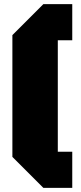

<svg xmlns="http://www.w3.org/2000/svg" viewBox="-20 -770 390 930"><path d="M40 -10V-600L190 -750H330V-575H260V-35H330V140H190Z"/></svg>

Font: Tektur Black
Style: Regular
Weight: 900
Designer: Adam Jagosz
Foundry: Adam Jagosz
Version: Version 1.005;gftools[0.9.30]